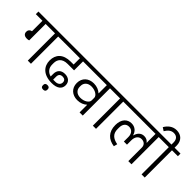

<svg xmlns="http://www.w3.org/2000/svg" viewBox="53 -1971 3174 3174"><g transform="rotate(45 1640.5 -384.0)"><path d="M162 -245C181 -245 199 -248 209 -253V-637H429V0H503V-637H641V-698H-20V-637H135V-393C94 -385 73 -359 73 -320C73 -273 103 -245 162 -245Z M946 160C983 160 998 142 998 113V103C998 74 983 56 946 56C909 56 894 74 894 103V113C894 142 909 160 946 160ZM970 -16C1094 -16 1161 -67 1161 -154C1161 -234 1103 -280 1021 -280C931 -280 882 -227 882 -142V-82C806 -102 760 -159 760 -237V-274C760 -354 806 -427 933 -427H1084V-637H1213V-698H601V-637H1011V-490H944C766 -490 682 -395 682 -258C682 -124 772 -16 970 -16ZM995 -74H948V-142C948 -192 971 -221 1023 -221C1067 -221 1095 -200 1095 -155C1095 -108 1060 -74 995 -74Z M1640 0H1714V-637H1852V-698H1188V-637H1640V-446H1636C1598 -481 1542 -507 1469 -507C1349 -507 1263 -432 1263 -311C1263 -190 1349 -115 1469 -115C1542 -115 1598 -141 1636 -176H1640ZM1477 -179C1389 -179 1342 -234 1342 -298V-324C1342 -388 1389 -443 1477 -443C1570 -443 1641 -392 1641 -342V-280C1641 -230 1570 -179 1477 -179Z M1950 0H2024V-637H2162V-698H1812V-637H1950Z M2779 0H2853V-637H2991V-698H2122V-637H2779V-475L2781 -431H2776C2753 -460 2724 -480 2672 -480C2597 -480 2553 -424 2537 -360H2532C2515 -425 2463 -481 2378 -481C2279 -481 2205 -408 2205 -271C2205 -108 2298 -24 2436 -5L2452 -68C2338 -89 2279 -143 2279 -248V-283C2279 -363 2318 -412 2385 -412C2456 -412 2498 -361 2498 -283V-177H2571V-280C2571 -355 2609 -414 2678 -414C2741 -414 2779 -373 2779 -318Z M3089 0H3163V-637H3301V-698H3163V-748C3163 -856 3095 -928 2984 -928C2894 -928 2826 -873 2785 -800L2842 -763C2881 -825 2922 -862 2984 -862C3051 -862 3090 -821 3090 -747V-698H2951V-637H3089Z"/></g></svg>

Font: IBM Plex Devanagari
Style: Regular
Weight: 400
Designer: Mike Abbink, Paul van der Laan, Pieter van Rosmalen, Erin McLaughlin
Foundry: Bold Monday
Version: Version 1.0